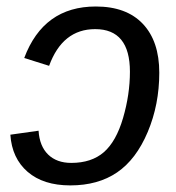

<svg xmlns="http://www.w3.org/2000/svg" viewBox="-20 -558 540 588"><path d="M271.5 -468.8Q171.4 -468.8 130.4 -356.4L54.2 -380.4Q113.3 -538.1 273.4 -538.1Q367.2 -538.1 417.5 -484.9Q467.8 -431.6 467.8 -335.4Q467.8 -237.8 432.4 -153.8Q397 -69.8 338.6 -30Q280.3 9.8 195.3 9.8Q112.8 9.8 64.7 -31.7Q16.6 -73.2 11.7 -145.5L98.1 -157.7Q101.1 -110.4 127.4 -84.7Q153.8 -59.1 198.2 -59.1Q260.3 -59.1 298.1 -92Q335.9 -125 356.9 -196.8Q377.9 -268.6 377.9 -338.4Q377.9 -468.8 271.5 -468.8Z"/></svg>

Font: Liberation Sans
Style: Italic
Weight: 400
Italic angle: -12°
Designer: Steve Matteson
Foundry: Ascender Corporation
Version: Version 2.1.5